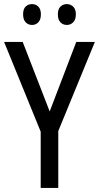

<svg xmlns="http://www.w3.org/2000/svg" viewBox="-20 -919 484 939"><path d="M223 -374 353 -714H444L265 -278V0H179V-275L0 -714H91ZM93 -849Q93 -875 105.5 -887Q118 -899 137 -899Q155 -899 167.5 -886.5Q180 -874 180 -849Q180 -823 167.5 -810Q155 -797 137 -797Q118 -797 105.5 -810Q93 -823 93 -849ZM263 -849Q263 -875 276 -887Q289 -899 307 -899Q325 -899 338 -886.5Q351 -874 351 -849Q351 -823 338 -810Q325 -797 307 -797Q288 -797 275.5 -810Q263 -823 263 -849Z"/></svg>

Font: Noto Sans Thai Condensed
Style: Regular
Weight: 400
Width: 3
Designer: Monotype Design Team
Foundry: Monotype Imaging Inc.
Version: Version 2.002